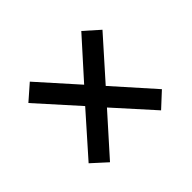

<svg xmlns="http://www.w3.org/2000/svg" viewBox="-99 -692 667 667"><g transform="rotate(-45 234.0 -358.5)"><path d="M106 -161 51 -211 183 -360 51 -507 107 -556 233 -415 358 -554 413 -505 283 -359 413 -213 359 -163 233 -303Z"/></g></svg>

Font: Noto Serif Thai Condensed Black
Style: Regular
Weight: 900
Width: 3
Designer: Monotype Design Team
Foundry: Monotype Imaging Inc.
Version: Version 2.002; ttfautohint (v1.8.4.7-5d5b)